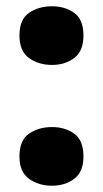

<svg xmlns="http://www.w3.org/2000/svg" viewBox="-20 -580 329 612"><path d="M42 -467Q42 -518 72.5 -539Q103 -560 146 -560Q187 -560 216.5 -539Q246 -518 246 -467Q246 -417 216.5 -395Q187 -373 146 -373Q103 -373 72.5 -395Q42 -417 42 -467ZM42 -81Q42 -133 72.5 -154Q103 -175 146 -175Q187 -175 216.5 -154Q246 -133 246 -81Q246 -32 216.5 -10Q187 12 146 12Q103 12 72.5 -10Q42 -32 42 -81Z"/></svg>

Font: Noto Kufi Arabic Black
Style: Regular
Weight: 900
Designer: Monotype Design Team, David Williams, Khaled Hosny
Foundry: Google LLC
Version: Version 2.109; ttfautohint (v1.8.4.7-5d5b)